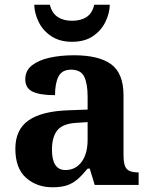

<svg xmlns="http://www.w3.org/2000/svg" viewBox="-20 -783 640 813"><path d="M202 10Q136 10 90.5 -30Q45 -70 45 -153Q45 -234 100.5 -273Q156 -312 269 -316L351 -319V-374Q351 -429 336.5 -458.5Q322 -488 281 -488Q243 -488 228 -459.5Q213 -431 213 -380Q149 -380 118 -395Q87 -410 87 -447Q87 -484 115 -506Q143 -528 189.5 -538.5Q236 -549 293 -549Q398 -549 450.5 -511Q503 -473 503 -379V-124Q503 -83 516.5 -68Q530 -53 563 -53H567V0H381L360 -69H351Q329 -42 309 -24.5Q289 -7 264.5 1.5Q240 10 202 10ZM257 -63Q300 -63 325.5 -97.5Q351 -132 351 -191V-266L306 -263Q246 -260 223 -231.5Q200 -203 200 -149Q200 -63 257 -63ZM285 -606Q233 -606 197.5 -629.5Q162 -653 144 -689.5Q126 -726 125 -763H191Q200 -727 224.5 -711Q249 -695 285 -695Q322 -695 346.5 -711Q371 -727 379 -763H445Q444 -726 426 -689.5Q408 -653 373 -629.5Q338 -606 285 -606Z"/></svg>

Font: Noto Serif Ethiopic
Style: Bold
Weight: 700
Designer: Monotype Design Team
Foundry: Monotype Imaging Inc.
Version: Version 2.102; ttfautohint (v1.8.4.7-5d5b)